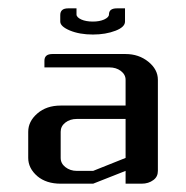

<svg xmlns="http://www.w3.org/2000/svg" viewBox="-20 -442 448 462"><path d="M47.9 -62V-125Q47.9 -149.9 69.8 -168.9Q91.8 -188 126 -188H282.2V-250Q282.2 -262.7 270.5 -271.5Q259.3 -279.8 243.2 -279.8H86.9V-295.9Q86.9 -312 106 -312H282.2Q314 -312 336.9 -293.5Q359.9 -274.9 359.9 -250V-30.8Q359.9 -16.6 349.1 -8.8Q337.4 0 320.8 0H282.2V-30.8L204.1 0H126Q91.3 0 69.8 -18.1Q47.9 -37.1 47.9 -62ZM126 -62Q126 -48.8 137.2 -40Q148.9 -30.8 165 -30.8H204.1L282.2 -62V-155.8H165Q148.4 -155.8 137.2 -147Q126 -138.2 126 -125ZM125 -390.1V-405.8Q125 -421.9 144 -421.9H164.1V-407.2Q164.1 -400.4 175.8 -395Q187 -390.1 203.6 -390.1Q219.2 -390.1 230.5 -395Q242.2 -400.4 242.2 -407.2Q242.2 -421.9 261.2 -421.9H280.8V-390.1Q280.8 -377 258.3 -368.2Q234.4 -358.9 203.6 -358.9Q171.4 -358.9 147.9 -368.7Q125 -378.4 125 -390.1Z"/></svg>

Font: Hhenum
Style: Regular
Weight: 400
Designer: T. Christopher White
Version: Version 1.0